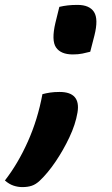

<svg xmlns="http://www.w3.org/2000/svg" viewBox="-85 -565 455 783"><path d="M283 -354Q268 -350 251 -346.5Q234 -343 212 -343Q163 -343 143.5 -371.5Q124 -400 141 -472L157 -537Q174 -541 191.5 -543Q209 -545 231 -545Q280 -545 298.5 -516Q317 -487 300 -420ZM6 198Q-12 198 -30 192Q-48 186 -65 171Q-12 103 28.5 12.5Q69 -78 88 -181Q103 -185 119.5 -187.5Q136 -190 158 -190Q245 -190 231 -106Q223 -58 198 -5Q173 48 141 95Q109 142 77 172Q61 187 44.5 192.5Q28 198 6 198Z"/></svg>

Font: Recursive Sn Csl St
Style: Bold Italic
Weight: 700
Italic angle: -15°
Version: Version 1.079;hotconv 1.0.112;makeotfexe 2.5.65598; ttfautoh